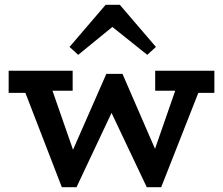

<svg xmlns="http://www.w3.org/2000/svg" viewBox="-20 -765 927 798"><path d="M16 -379V-471H282V-388H128L125 -379ZM237 13 72 -414H189L314 -55L289 13ZM278 13 238 -39 422 -458H456L472 -356L298 13ZM590 13 415 -356 444 -458H489L664 -55L641 13ZM630 13 587 -39 719 -419H820L650 13ZM625 -388V-471H871V-379H762L759 -388ZM305 -537 269 -570 419 -745H478L628 -570L592 -537L447 -653Z"/></svg>

Font: BioRhyme SemiBold
Style: Regular
Weight: 600
Designer: Aoife Mooney
Foundry: Aoife Mooney Type
Version: Version 1.600;gftools[0.9.33]